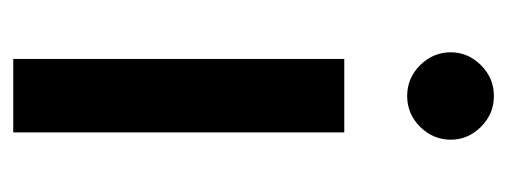

<svg xmlns="http://www.w3.org/2000/svg" viewBox="-258 -508 766 290"><g transform="rotate(90 125.0 -363.0)"><path d="M69 0V-500H180V0ZM125 -595Q98 -595 78.5 -614.5Q59 -634 59 -661Q59 -687 78.5 -706.5Q98 -726 125 -726Q152 -726 171.5 -706.5Q191 -687 191 -661Q191 -634 171.5 -614.5Q152 -595 125 -595Z"/></g></svg>

Font: Figtree SemiBold
Style: Regular
Weight: 600
Designer: Erik Kennedy
Foundry: Erik Kennedy
Version: Version 2.001; ttfautohint (v1.8.4.7-5d5b);gftools[0.9.27]